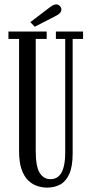

<svg xmlns="http://www.w3.org/2000/svg" viewBox="-20 -844 417 876"><path d="M195 12Q172.5 12 149.8 4.5Q127 -3 108.2 -21.2Q89.5 -39.5 78.2 -72Q67 -104.5 67 -154.5V-666.5H18.5V-700H193V-666.5H143V-156.5Q143 -84 161.2 -55.2Q179.5 -26.5 210 -26.5Q224 -26.5 236.2 -32.2Q248.5 -38 257.8 -51.8Q267 -65.5 272.2 -89.5Q277.5 -113.5 277.5 -149.5V-666.5H235V-700H359V-666.5H311.5V-144Q311.5 -84.5 296.2 -50.5Q281 -16.5 254.8 -2.2Q228.5 12 195 12ZM138.5 -722 118.5 -743 207 -810.5Q214 -816 221.8 -820Q229.5 -824 236.5 -824Q243 -824 248.5 -820.5Q254 -817 257 -811.5Q260 -806.5 260 -800.5Q260 -791 251.8 -783Q243.5 -775 231 -769.5Z"/></svg>

Font: Imbue Thin 10pt
Style: Regular
Weight: 400
Version: Version 1.102